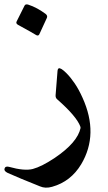

<svg xmlns="http://www.w3.org/2000/svg" viewBox="-80 -620 499 884"><path d="M185 -295Q186 -303 190 -305Q199 -310 226 -283Q245 -264 264 -236Q283 -208 300 -170Q376 -2 294 136Q246 216 160 240Q129 249 104 238Q56 219 19 203.5Q-18 188 -45 176Q-63 167 -59 156Q-56 144 -39 148Q32 168 71 158Q112 147 172 107Q277 36 291 -31Q291 -33 290 -37Q273 -84 183 -163Q175 -170 176 -182ZM33 -594Q37 -602 49 -599Q71 -592 91 -581Q111 -570 130 -556Q140 -548 136 -538L101 -462Q96 -452 84 -460Q72 -468 4 -505Q-9 -512 -3 -522Z"/></svg>

Font: Amiri
Style: Bold Italic
Weight: 700
Italic angle: 10°
Designer: Khaled Hosny
Version: Version 0.113